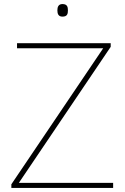

<svg xmlns="http://www.w3.org/2000/svg" viewBox="-20 -927 618 947"><path d="M288 -907C268 -907 263 -892 263 -876C263 -859 268 -845 288 -845C312 -845 315 -859 315 -876C315 -892 312 -907 288 -907ZM538 0V-25H73L526 -696V-714H64V-689H489L36 -18V0Z"/></svg>

Font: Noto Sans Devanagari UI Thin
Style: Regular
Weight: 100
Designer: Jelle Bosma - Monotype Design Team
Foundry: Monotype Imaging Inc.
Version: Version 2.004